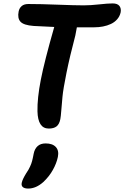

<svg xmlns="http://www.w3.org/2000/svg" viewBox="-20 -720 719 1111"><path d="M262.2 23.9Q199.2 23.9 196.8 -76.2Q195.3 -151.4 216.1 -258.1Q236.8 -364.7 293.9 -564Q202.6 -568.4 174.8 -569.8Q116.7 -574.2 98.4 -594.5Q80.1 -614.7 87.9 -653.8Q91.8 -673.3 105.7 -685.1Q119.6 -696.8 144 -696.8Q213.9 -696.8 313.7 -692.9Q413.6 -689 464.8 -689Q503.4 -689 553.7 -694.6Q604 -700.2 631.8 -700.2Q659.7 -700.2 670.9 -685.8Q682.1 -671.4 678.2 -648.9Q673.3 -626 658.2 -608.6Q643.1 -591.3 621.6 -581.3Q600.1 -571.3 575.9 -566.7Q551.8 -562 525.9 -562H424.8Q422.4 -544.9 416 -515.1Q383.8 -393.1 364.7 -298.6Q345.7 -204.1 341.6 -160.9Q337.4 -117.7 334.7 -81.5Q332 -45.4 329.1 -30.8Q323.2 -1 307.1 11.5Q291 23.9 262.2 23.9ZM143.1 371.1Q121.6 371.1 111.8 362.3Q102.1 353.5 106 336.9Q109.9 317.9 131.8 282.2Q138.7 272 144.3 262.7Q149.9 253.4 153.8 244.1Q157.7 234.9 160.4 228.5Q163.1 222.2 165.5 212.4Q168 202.6 168.9 198.5Q169.9 194.3 172.1 183.6Q174.3 172.9 174.8 169.9Q180.2 141.6 197.5 125.7Q214.8 109.9 244.1 109.9Q283.7 109.9 303 130.6Q322.3 151.4 314.9 188Q307.1 225.6 285.6 263.7Q264.2 301.8 231 333Q188.5 371.1 143.1 371.1Z"/></svg>

Font: Shantell Sans Bouncy
Style: Italic
Weight: 600
Italic angle: -11.31°
Designer: Stephen Nixon, Anya Danilova, Shantell Martin
Foundry: Arrow Type
Version: Version 1.006;[9816181b4]